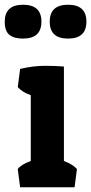

<svg xmlns="http://www.w3.org/2000/svg" viewBox="-47 -791 385 811"><path d="M-27 -699Q-27 -771 50.5 -771Q128 -771 128 -699.5Q128 -628 50 -628Q12 -628 -7.5 -644Q-27 -660 -27 -699ZM240.5 -628Q163 -628 163 -699.5Q163 -771 240.5 -771Q318 -771 318 -699.5Q318 -628 240.5 -628ZM38 -500Q94 -513 142 -513Q190 -513 223 -510V-111Q262 -96 278 -77L268 0H38L28 -77Q42 -96 83 -111V-389Q48 -401 28 -423Z"/></svg>

Font: Patua One
Style: Regular
Weight: 400
Designer: luciano Vergara
Foundry: Luciano Vergara
Version: Version 1.002